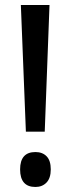

<svg xmlns="http://www.w3.org/2000/svg" viewBox="-20 -734 281 764"><path d="M158 -210H83L63 -714H177ZM60 -60Q60 -129 121 -129Q149 -129 165.5 -112Q182 -95 182 -60Q182 -25 165 -7.5Q148 10 121 10Q60 10 60 -60Z"/></svg>

Font: Noto Sans Thai Looped ExtraCondensed Medium
Style: Regular
Weight: 500
Width: 2
Designer: Sasikarn Vongin, Ben Mitchell
Foundry: The Fontpad Ltd
Version: Version 1.001; ttfautohint (v1.8.4.7-5d5b)